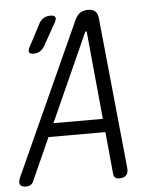

<svg xmlns="http://www.w3.org/2000/svg" viewBox="-69 -787 722 844"><g transform="rotate(-5 292.0 -365.0)"><path d="M398 -11 380 -198H129L45 -11Q41 -1 33 4.5Q25 10 11 10Q-8 10 -14 -0.5Q-20 -11 -11 -32L292 -700Q301 -720 315 -730Q329 -740 350 -740Q371 -740 382 -730Q393 -720 395 -700L462 -32Q464 -11 454 -0.5Q444 10 425 10Q411 10 405 4.5Q399 -1 398 -11ZM374 -257 337 -642Q336 -647 333.5 -647Q331 -647 329 -642L156 -257ZM144 -597Q135 -583 123.5 -576Q112 -569 96 -569Q80 -569 76.5 -576.5Q73 -584 80 -598L132 -697Q140 -713 153 -721Q166 -729 183 -729Q201 -729 205 -721Q209 -713 200 -697Z"/></g></svg>

Font: Maple Mono NL ExtraLight
Style: Italic
Weight: 275
Italic angle: -10°
Monospace: yes
Designer: subframe7536
Version: Version 7.000